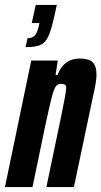

<svg xmlns="http://www.w3.org/2000/svg" viewBox="-37 -754 409 774"><path d="M120 -652 122 -661H91L107 -734H192L182 -688Q169 -631 157.5 -606.5Q146 -582 126.5 -573Q107 -564 66 -564L74 -600Q94 -600 104 -611.5Q114 -623 120 -652ZM89 -510H196L187 -452H195Q220 -518 284 -518Q321 -518 336.5 -503Q352 -488 352 -452Q352 -425 338 -366L261 0H150L210 -287Q228 -374 230 -399Q230 -409 225 -412.5Q220 -416 208 -416Q195 -416 187.5 -405Q180 -394 171.5 -361.5Q163 -329 146 -250L94 0H-17Z"/></svg>

Font: Saira Ultra Condensed ExtraBold
Style: Italic
Weight: 800
Width: 1
Italic angle: -12°
Designer: Hector Gatti with collaboration of the Omnibus-Type team
Foundry: Omnibus-Type
Version: Version 1.001; ttfautohint (v1.8)